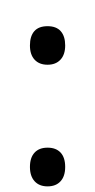

<svg xmlns="http://www.w3.org/2000/svg" viewBox="-20 -642 334 676"><path d="M147.5 -549.8Q178.2 -549.8 193.8 -532.2Q209.5 -514.6 209.5 -481.9Q209.5 -449.7 192.9 -431.9Q176.3 -414.1 147.5 -414.1Q118.2 -414.1 101.8 -431.9Q85.4 -449.7 85.4 -481.9Q85.4 -514.6 100.8 -532.2Q116.2 -549.8 147.5 -549.8ZM147.5 -122.1Q177.2 -122.1 193.4 -104.7Q209.5 -87.4 209.5 -54.2Q209.5 -21.5 193.1 -3.7Q176.8 14.2 147.5 14.2Q118.2 14.2 101.8 -3.9Q85.4 -22 85.4 -54.2Q85.4 -86.9 101.6 -104.5Q117.7 -122.1 147.5 -122.1ZM147.5 -622.1Z"/></svg>

Font: Noto Sans Gurmukhi UI
Style: Regular
Weight: 400
Designer: Monotype Design Team
Foundry: Monotype Imaging Inc.
Version: Version 1.03